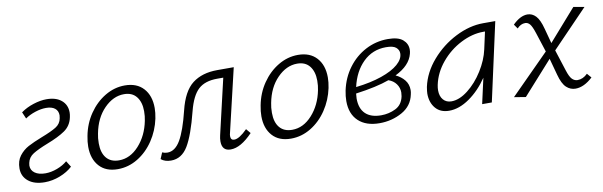

<svg xmlns="http://www.w3.org/2000/svg" viewBox="-37 -703 3132 997"><g transform="rotate(-10 1529.0 -205.0)"><path d="M21 -88Q21 -128 41 -154Q61 -180 89 -195Q117 -210 163 -228Q215 -248 241 -264Q267 -280 272 -309Q274 -319 274 -324Q274 -348 257.5 -361Q241 -374 211 -374Q184 -374 153.5 -364Q123 -354 100 -338L85 -373Q114 -394 151.5 -406Q189 -418 221 -418Q271 -418 299.5 -394Q328 -370 328 -330Q328 -319 325 -305Q316 -261 281 -237Q246 -213 186 -190Q135 -170 108.5 -153.5Q82 -137 76 -108Q74 -98 74 -94Q74 -69 94.5 -54.5Q115 -40 150 -40Q180 -40 212 -52Q244 -64 266 -83L286 -51Q259 -26 219 -10.5Q179 5 139 5Q84 5 52.5 -20.5Q21 -46 21 -88Z M392 -137Q392 -163 398 -193Q410 -257 445 -308Q480 -359 529.5 -388.5Q579 -418 634 -418Q697 -418 732 -379.5Q767 -341 767 -276Q767 -251 761 -221Q748 -159 713.5 -107.5Q679 -56 629.5 -26Q580 4 524 4Q461 4 426.5 -34.5Q392 -73 392 -137ZM705 -219Q710 -242 710 -269Q710 -317 687.5 -345.5Q665 -374 622 -374Q565 -374 517 -325Q469 -276 454 -196Q449 -174 449 -145Q449 -95 472 -67.5Q495 -40 538 -40Q597 -40 643.5 -91.5Q690 -143 705 -219Z M1235 -61Q1172 5 1119 5Q1073 5 1073 -45Q1073 -61 1077 -77L1145 -369H1113Q1048 -369 1013 -336.5Q978 -304 958 -226Q927 -103 893.5 -47.5Q860 8 804 8Q771 8 751 -9L765 -42Q778 -36 792 -36Q833 -36 861.5 -85Q890 -134 915 -236Q939 -335 990 -374Q1041 -413 1121 -413H1208L1130 -82Q1127 -72 1127 -63Q1127 -42 1146 -42Q1172 -42 1215 -85Z M1305 -137Q1305 -163 1311 -193Q1323 -257 1358 -308Q1393 -359 1442.5 -388.5Q1492 -418 1547 -418Q1610 -418 1645 -379.5Q1680 -341 1680 -276Q1680 -251 1674 -221Q1661 -159 1626.5 -107.5Q1592 -56 1542.5 -26Q1493 4 1437 4Q1374 4 1339.5 -34.5Q1305 -73 1305 -137ZM1618 -219Q1623 -242 1623 -269Q1623 -317 1600.5 -345.5Q1578 -374 1535 -374Q1478 -374 1430 -325Q1382 -276 1367 -196Q1362 -174 1362 -145Q1362 -95 1385 -67.5Q1408 -40 1451 -40Q1510 -40 1556.5 -91.5Q1603 -143 1618 -219Z M2028 -225Q2056 -212 2074 -190Q2092 -168 2092 -137Q2092 -126 2089 -114Q2077 -55 2023 -25Q1969 5 1904 5Q1833 5 1793 -32.5Q1753 -70 1753 -138Q1753 -163 1759 -193Q1773 -259 1811 -310Q1849 -361 1903.5 -389.5Q1958 -418 2021 -418Q2075 -418 2099.5 -397Q2124 -376 2124 -345Q2124 -334 2121 -323Q2106 -263 2028 -225ZM2004 -378Q1933 -378 1883.5 -329.5Q1834 -281 1816 -201Q1894 -210 1952 -230Q2010 -250 2041 -277Q2072 -304 2072 -334Q2072 -352 2057 -365Q2042 -378 2004 -378ZM2042 -133Q2042 -158 2027.5 -178Q2013 -198 1987 -207Q1921 -183 1810 -168Q1808 -150 1808 -142Q1808 -89 1836.5 -61.5Q1865 -34 1919 -34Q1960 -34 1995.5 -51.5Q2031 -69 2040 -113Q2042 -127 2042 -133Z M2587 -413 2496 0H2445L2475 -134Q2433 -72 2378.5 -34Q2324 4 2271 4Q2225 4 2199.5 -26Q2174 -56 2174 -103Q2174 -114 2178 -138Q2194 -212 2248.5 -275Q2303 -338 2377 -375.5Q2451 -413 2523 -413ZM2505 -278 2525 -369H2516Q2457 -369 2396.5 -338Q2336 -307 2292 -254Q2248 -201 2235 -138Q2232 -123 2232 -110Q2232 -79 2248 -60.5Q2264 -42 2291 -42Q2333 -42 2378.5 -77.5Q2424 -113 2458.5 -168Q2493 -223 2505 -278Z M3008 -61 3028 -38Q2982 5 2937 5Q2910 5 2889 -14.5Q2868 -34 2855 -83L2831 -171L2675 3L2614 -7L2818 -212L2785 -314Q2773 -351 2762.5 -363.5Q2752 -376 2738 -376Q2714 -376 2695 -355L2679 -378Q2719 -418 2757 -418Q2782 -418 2801 -398Q2820 -378 2833 -328L2854 -250L2999 -415L3056 -405L2867 -209L2903 -97Q2914 -62 2926.5 -49.5Q2939 -37 2955 -37Q2984 -37 3008 -61Z"/></g></svg>

Font: Ysabeau Semilight
Style: Italic
Weight: 300
Italic angle: -12°
Designer: Christian Thalmann (Catharsis Fonts)
Version: Version 0.003